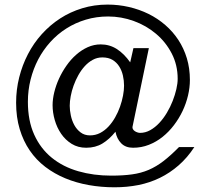

<svg xmlns="http://www.w3.org/2000/svg" viewBox="-20 -630 899 820"><path d="M810.1 -2Q780.3 43.5 743.2 75.9Q706.1 108.4 663.1 129.4Q620.1 150.4 571.5 160.2Q522.9 169.9 469.2 169.9Q412.1 169.9 358.9 160.4Q305.7 150.9 259 131.6Q212.4 112.3 173.6 82.8Q134.8 53.2 107.2 12.9Q79.6 -27.3 64.2 -78.4Q48.8 -129.4 48.8 -191.4Q48.8 -247.1 62 -299.6Q75.2 -352.1 99.4 -398.7Q123.5 -445.3 158.4 -484.1Q193.4 -522.9 236.6 -551Q279.8 -579.1 331.1 -594.7Q382.3 -610.4 439.5 -610.4Q486.3 -610.4 530.8 -600.1Q575.2 -589.8 614.3 -570.6Q653.3 -551.3 685.8 -523.2Q718.3 -495.1 741.7 -459.5Q765.1 -423.8 778.1 -380.9Q791 -337.9 791 -288.6Q791 -256.3 783 -222.2Q774.9 -188 759.8 -156Q744.6 -124 722.9 -95.5Q701.2 -66.9 674.3 -45.4Q647.5 -23.9 615.7 -11.5Q584 1 548.3 1Q516.1 1 497.6 -18.1Q479 -37.1 473.1 -67.4Q447.3 -35.2 417.5 -17.1Q387.7 1 348.1 1Q313 1 286.1 -15.6Q259.3 -32.2 241.2 -58.6Q223.1 -85 213.9 -117.2Q204.6 -149.4 204.6 -180.7Q204.6 -206.5 211.7 -235.8Q218.8 -265.1 231.9 -293.9Q245.1 -322.8 263.7 -349.4Q282.2 -376 305.2 -396.2Q328.1 -416.5 354.7 -428.5Q381.3 -440.4 410.2 -440.4Q447.8 -440.4 478.8 -420.7Q509.8 -400.9 536.1 -363.8L549.8 -424.3H615.7L545.9 -88.4Q544.9 -83 547.9 -78.1Q550.8 -73.2 555.9 -69.8Q561 -66.4 567.1 -64.5Q573.2 -62.5 578.1 -62.5Q601.1 -62.5 621.8 -74.2Q642.6 -85.9 660.4 -105Q678.2 -124 692.9 -148.7Q707.5 -173.3 717.5 -199Q727.5 -224.6 733.2 -249.3Q738.8 -273.9 738.8 -293.5Q738.8 -352.5 713.4 -401.6Q688 -450.7 646.2 -485.8Q604.5 -521 551.3 -540.3Q498 -559.6 441.9 -559.6Q391.6 -559.6 346.7 -546.1Q301.8 -532.7 263.7 -508.5Q225.6 -484.4 195.1 -450.7Q164.6 -417 143.3 -376.5Q122.1 -335.9 110.6 -290Q99.1 -244.1 99.1 -195.3Q99.1 -114.3 126.2 -54.7Q153.3 4.9 201.2 43.7Q249 82.5 314.2 101.3Q379.4 120.1 455.1 120.1Q505.9 120.1 544.2 114.7Q582.5 109.4 615 95.5Q647.5 81.5 678.2 57.9Q709 34.2 744.6 -2ZM509.8 -264.2Q509.8 -286.1 504.9 -307.6Q500 -329.1 489 -346.4Q478 -363.8 460.4 -374.3Q442.9 -384.8 417 -384.8Q395 -384.8 376.2 -374.5Q357.4 -364.3 342 -347.4Q326.7 -330.6 314.7 -309.1Q302.7 -287.6 294.4 -264.6Q286.1 -241.7 282 -219.2Q277.8 -196.8 277.8 -178.2Q277.8 -159.2 282.5 -137Q287.1 -114.7 297.4 -95.9Q307.6 -77.1 324.2 -64.5Q340.8 -51.8 364.3 -51.8Q387.7 -51.8 407.5 -62Q427.2 -72.3 443.4 -89.6Q459.5 -106.9 471.9 -128.9Q484.4 -150.9 492.7 -174.6Q501 -198.2 505.4 -221.4Q509.8 -244.6 509.8 -264.2Z"/></svg>

Font: SengBuhan
Style: Regular
Weight: 400
Designer: John M. Durdin
Foundry: Lao Script for Windows
Version: Version 1.400